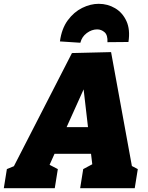

<svg xmlns="http://www.w3.org/2000/svg" viewBox="-57 -986 776 1006"><path d="M639 -89 598 -135 665 -100 649 0H363L379 -100L437 -131L429 -104L417 -205L428 -180H213L239 -203L195 -105L194 -127L246 -100L230 0H-37L-21 -100L59 -133L5 -94L320 -708L525 -713ZM279 -291 272 -320H421L408 -286L371 -605L420 -604ZM460 -966Q507 -966 546 -943Q585 -920 605.5 -875.5Q626 -831 616 -766L506 -765Q508 -802 491 -817Q474 -832 452 -832Q424 -832 398 -813Q372 -794 364 -762L257 -769Q266 -836 298 -879.5Q330 -923 373.5 -944.5Q417 -966 460 -966Z"/></svg>

Font: Bitter Thin Black
Style: Italic
Weight: 900
Italic angle: -9°
Version: Version 3.020